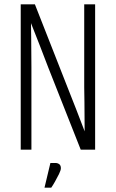

<svg xmlns="http://www.w3.org/2000/svg" viewBox="-20 -686 531 880"><path d="M366 -666H416V0H350L201 -377Q182 -428 162 -478.5Q142 -529 122 -580Q123 -547 123 -513Q123 -479 123.5 -445.5Q124 -412 124 -378V0H75V-666H140L289 -287Q309 -236 329 -185.5Q349 -135 368 -84Q368 -118 367.5 -151.5Q367 -185 367 -219Q367 -253 366 -286ZM211 61H234Q244 61 251.5 66.5Q259 72 259 85Q259 94 250.5 111.5Q242 129 232 146.5Q222 164 215 174H184Z"/></svg>

Font: Khand Variable Light
Style: Regular
Weight: 300
Designer: Satya Rajpurohit
Foundry: Indian Type Foundry
Version: Version 3.000